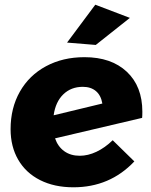

<svg xmlns="http://www.w3.org/2000/svg" viewBox="-20 -790 642 816"><path d="M385 -770 532 -714 387 -599 265 -609ZM585 -315Q585 -298 584 -289L214 -202Q226 -167 253 -147.5Q280 -128 319 -128Q354 -128 390 -145Q426 -162 459 -194L551 -104Q447 6 292 6Q211 6 150.5 -24.5Q90 -55 57.5 -111Q25 -167 25 -241Q25 -331 64.5 -400.5Q104 -470 175.5 -508.5Q247 -547 339 -547Q453 -547 519 -485Q585 -423 585 -315ZM415 -350Q409 -385 387.5 -403Q366 -421 332 -421Q282 -421 249 -389Q216 -357 208 -300Z"/></svg>

Font: TypoPRO Montserrat Alternates
Style: Bold Italic
Weight: 700
Italic angle: -11.3°
Designer: Julieta Ulanovsky
Foundry: Julieta Ulanovsky
Version: Version 6.001